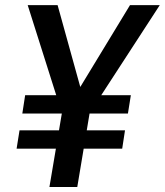

<svg xmlns="http://www.w3.org/2000/svg" viewBox="-20 -748 659 768"><path d="M210.4 -727.5 318.8 -336.4 229.5 -289.6 90.8 -727.5ZM262.7 -336.9 500 -727.5H619.1L334.5 -289.6ZM353 -382.3 289.1 0H177.7L242.2 -382.3ZM503.4 -367.2 491.7 -293.9H69.3L80.6 -367.2ZM480 -226.6 468.8 -153.3H46.4L58.1 -226.6Z"/></svg>

Font: Inter Medium
Style: Italic
Weight: 500
Italic angle: -9.3988°
Designer: Rasmus Andersson
Foundry: rsms
Version: Version 4.001;git-66647c0bb